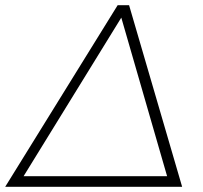

<svg xmlns="http://www.w3.org/2000/svg" viewBox="-64 -720 783 740"><path d="M638 0H-44L389.5 -700H433.5ZM580 -41 403.5 -652 27 -41Z"/></svg>

Font: Argentum Sans ExtraLight
Style: Italic
Weight: 200
Italic angle: -11°
Designer: Julieta Ulanovsky (font), Cristiano Sobral (main changes and remaster)
Foundry: Julieta Ulanovsky (font), Cristiano Sobral (main changes and remaster)
Version: Version 2.007;June 15, 2022;FontCreator 14.0.0.2814 64-bit; 